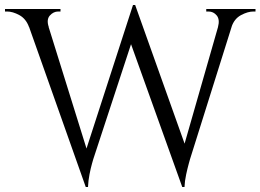

<svg xmlns="http://www.w3.org/2000/svg" viewBox="-30 -736 1042 768"><path d="M63 -694H144L330 -97L313 12ZM511 -716 519 -635 343 -99Q343 -99 338 -81.5Q333 -64 328 -38.5Q323 -13 322 12H313L295 -77L502 -716ZM511 -715 721 -126 699 12 477 -607ZM917 -694 730 -99Q730 -99 725 -81Q720 -63 714.5 -37.5Q709 -12 708 12H699L687 -87L861 -694ZM842 -628Q850 -658 837 -674Q824 -690 804 -690H795V-700H992V-690Q992 -690 988 -690Q984 -690 984 -690Q961 -690 934 -675.5Q907 -661 896 -628ZM165 -628H86Q74 -661 47.5 -675.5Q21 -690 -2 -690Q-2 -690 -6 -690Q-10 -690 -10 -690V-700H212V-690H203Q184 -690 169.5 -674Q155 -658 165 -628Z"/></svg>

Font: Cinzel
Style: Regular
Weight: 400
Designer: Natanael Gama
Version: Version 2.000